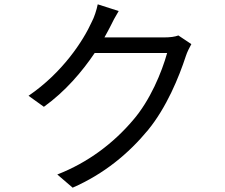

<svg xmlns="http://www.w3.org/2000/svg" viewBox="-20 -831 1040 888"><path d="M805 -667C789 -661 767 -658 740 -658H463C474 -677 483 -695 492 -712C500 -729 513 -754 529 -780L432 -811C427 -785 415 -749 405 -731C365 -642 269 -495 112 -388L183 -337C282 -408 360 -500 418 -586H753C728 -496 674 -366 595 -275C505 -169 387 -79 245 -24L316 37C462 -27 575 -121 665 -230C750 -334 807 -472 840 -573C845 -589 857 -613 865 -627Z"/></svg>

Font: Noto Sans Japanese Regular
Style: Regular
Weight: 400
Designer: Ryoko NISHIZUKA (kana & ideographs); Paul D. Hunt (Latin, Greek & Cyrillic); Wenlong ZHANG (bopomofo); Sandoll Communica
Foundry: Adobe Systems Incorporated
Version: Version 1.000;PS 1;hotconv 1.0.78;makeotf.lib2.5.61930